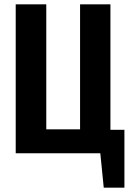

<svg xmlns="http://www.w3.org/2000/svg" viewBox="-20 -712 605 892"><path d="M558 -109V160H462L446 0H53V-692H195V-111H352V-692H493V-109Z"/></svg>

Font: Fira Sans Compressed SemiBold
Style: Regular
Weight: 600
Width: 1
Designer: bBox Type GmbH & Carrois Corporate GbR & Edenspiekermann AG
Foundry: bBox Type GmbH & Carrois Corporate GbR & Edenspiekermann AG
Version: Version 4.301